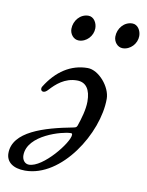

<svg xmlns="http://www.w3.org/2000/svg" viewBox="-82 -668 565 736"><g transform="rotate(10 200.0 -299.5)"><path d="M182 -513C212 -513 237 -540 237 -570C237 -591 224 -613 203 -613C171 -613 147 -584 147 -552C147 -532 162 -513 182 -513ZM353 -513C383 -513 408 -540 408 -570C408 -591 395 -613 374 -613C342 -613 318 -584 318 -552C318 -532 333 -513 353 -513ZM235 -415C170 -415 115 -379 75 -314C73 -311 73 -308 73 -306C73 -300 77 -296 83 -296C88 -296 94 -299 101 -307C123 -331 155 -361 203 -361C238 -361 256 -335 256 -288C256 -257 245 -220 235 -191C232 -183 228 -183 220 -181C109 -160 -8 -125 -8 -41C-8 -7 19 14 66 14C208 14 327 -177 327 -311C327 -358 278 -415 235 -415ZM213 -158C218 -158 220 -158 220 -152C220 -122 132 -11 77 -11C60 -11 50 -26 50 -43C50 -123 183 -158 213 -158Z"/></g></svg>

Font: EB Garamond
Style: Italic
Weight: 400
Italic angle: -17.2°
Designer: Georg Duffner and Octavio Pardo
Foundry: Georg Duffner
Version: Version 1.000;PS 001.000;hotconv 1.0.88;makeotf.lib2.5.64775